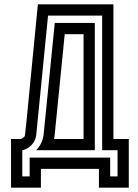

<svg xmlns="http://www.w3.org/2000/svg" viewBox="-20 -780 637 887"><path d="M169 0V87H31V-138H76Q81 -139 87 -143.5Q93 -148 95 -153L102 -216L155 -760H504V-138H575V87H437V0ZM83 35H117V-52H489V35H523V-86H452V-708H202L147 -153Q145 -140 138 -127Q131 -114 121 -106Q104 -90 83 -86ZM233 -674H418V-86H147Q174 -114 181 -153ZM230 -138H366V-622H279L232 -151Z"/></svg>

Font: Aurach Bi
Style: Regular
Weight: 400
Designer: Peter Wiegel
Foundry: Peter Wiegel
Version: Version 1.002